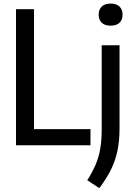

<svg xmlns="http://www.w3.org/2000/svg" viewBox="-20 -790 729 1044"><path d="M67 0V-740H165V-88H472V0ZM520 233 454.5 190Q483 145.5 500.2 104.5Q517.5 63.5 525.2 18Q533 -27.5 533 -86V-544H630V-92Q630 -26 619 28Q608 82 583.8 131.5Q559.5 181 520 233ZM581.5 -650.5Q549.5 -650.5 533 -666.5Q516.5 -682.5 516.5 -710Q516.5 -738 533 -754.2Q549.5 -770.5 581.5 -770.5Q613.5 -770.5 630 -754.2Q646.5 -738 646.5 -710Q646.5 -682.5 630 -666.5Q613.5 -650.5 581.5 -650.5Z"/></svg>

Font: Encode Sans Cnd Md
Style: Regular
Weight: 500
Width: 3
Designer: Multiple Designers
Foundry: Impallari Type
Version: Version 3.002; ttfautohint (v1.8.3) -l 8 -r 50 -G 200 -x 14 